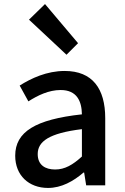

<svg xmlns="http://www.w3.org/2000/svg" viewBox="-20 -914 615 947"><path d="M217 13C283 13 342 -20 392 -63H395L405 0H499V-331C499 -477 436 -564 299 -564C211 -564 134 -528 77 -492L120 -414C167 -444 221 -470 279 -470C360 -470 383 -414 384 -350C155 -325 55 -264 55 -146C55 -49 122 13 217 13ZM252 -78C203 -78 166 -100 166 -154C166 -216 221 -257 384 -277V-142C339 -101 300 -78 252 -78ZM308 -644 365 -701 202 -894 123 -817Z"/></svg>

Font: Noto Sans T Chinese Medium
Style: Regular
Weight: 500
Designer: Ryoko NISHIZUKA (kana & ideographs); Paul D. Hunt (Latin, Greek & Cyrillic); Wenlong ZHANG (bopomofo); Sandoll Communica
Foundry: Adobe Systems Incorporated
Version: Version 1.000;PS 1;hotconv 1.0.78;makeotf.lib2.5.61930